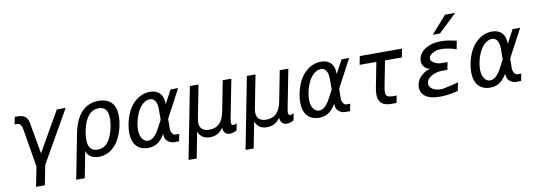

<svg xmlns="http://www.w3.org/2000/svg" viewBox="-71 -1303 5564 1997"><g transform="rotate(-10 2711.0 -304.5)"><path d="M176.8 208H269.5L310.1 0L622.1 -546.9H528.8L288.1 -126.5L228.5 -460.9C218.3 -518.1 181.6 -546.9 118.7 -546.9H84.5L69.3 -469.7H93.3C124 -469.7 142.6 -449.2 149.4 -408.2L217.3 0Z M600.6 208H690.9L744.6 -68.8C762.7 -14.6 807.6 14.2 875.5 14.2C1003.9 14.2 1105 -88.4 1142.1 -271C1149.4 -306.2 1152.8 -338.9 1152.8 -368.2C1152.8 -489.7 1092.3 -560.1 970.7 -560.1C835 -560.1 732.9 -472.2 692.4 -263.7ZM876.5 -62C810.1 -62 775.4 -103.5 775.4 -187C775.4 -211.9 778.3 -240.7 784.7 -272.9C812.5 -415 873 -483.9 958 -483.9C1000.5 -483.9 1031.2 -466.8 1045.9 -430.7C1053.7 -411.6 1057.1 -386.2 1057.1 -357.9C1057.1 -275.9 1027.8 -168.9 984.9 -115.2C958.5 -82 922.4 -62 876.5 -62Z M1397.5 12.2C1489.3 12.2 1535.6 -41.5 1574.2 -104.5C1574.7 -74.2 1580.1 -55.2 1590.3 -41C1607.4 -16.6 1639.2 0 1669.4 0H1723.6L1738.3 -76.2H1694.8C1673.8 -76.2 1650.4 -112.8 1650.9 -143.6L1652.3 -250.5L1810.1 -546.9H1730L1653.8 -403.8C1656.7 -502.9 1604 -559.6 1515.1 -559.6H1506.8C1394.5 -555.2 1277.8 -468.8 1238.3 -272.9C1231.4 -238.8 1228 -207.5 1228 -179.2C1228 -55.7 1290.5 12.2 1397.5 12.2ZM1409.7 -62C1379.4 -62 1353 -82 1338.4 -114.3C1328.1 -136.2 1323.7 -164.1 1323.7 -193.4C1323.7 -277.3 1359.9 -379.4 1400.9 -429.2C1427.7 -461.9 1466.3 -483.9 1500 -483.9C1540.5 -483.9 1575.2 -451.7 1574.7 -367.2L1574.2 -254.4L1527.3 -166C1489.3 -94.2 1448.2 -62 1409.7 -62Z M1787.1 208H1873L1926.3 -66.9C1947.3 -12.7 1987.3 14.2 2047.4 14.2C2111.3 14.2 2154.3 -9.8 2189 -63C2189 -15.6 2216.8 14.2 2260.3 14.2C2281.7 14.2 2306.2 6.3 2332 -7.8L2346.2 -80.1C2335.9 -75.7 2328.6 -72.8 2323.2 -71.3C2317.9 -69.8 2314 -68.8 2311 -68.8C2295.4 -68.8 2287.1 -79.6 2287.1 -99.1C2287.1 -106.4 2288.1 -114.3 2290 -126L2372.1 -546.9H2281.2L2219.2 -228C2197.8 -117.2 2145.5 -64 2056.2 -64C1989.7 -64 1953.1 -96.7 1953.1 -155.8C1953.1 -168.9 1955.1 -187 1959 -207L2025.4 -546.9H1934.1Z M2389.2 208H2475.1L2528.3 -66.9C2549.3 -12.7 2589.4 14.2 2649.4 14.2C2713.4 14.2 2756.3 -9.8 2791 -63C2791 -15.6 2818.8 14.2 2862.3 14.2C2883.8 14.2 2908.2 6.3 2934.1 -7.8L2948.2 -80.1C2938 -75.7 2930.7 -72.8 2925.3 -71.3C2919.9 -69.8 2916 -68.8 2913.1 -68.8C2897.5 -68.8 2889.2 -79.6 2889.2 -99.1C2889.2 -106.4 2890.1 -114.3 2892.1 -126L2974.1 -546.9H2883.3L2821.3 -228C2799.8 -117.2 2747.6 -64 2658.2 -64C2591.8 -64 2555.2 -96.7 2555.2 -155.8C2555.2 -168.9 2557.1 -187 2561 -207L2627.4 -546.9H2536.1Z M3203.6 12.2C3295.4 12.2 3341.8 -41.5 3380.4 -104.5C3380.9 -74.2 3386.2 -55.2 3396.5 -41C3413.6 -16.6 3445.3 0 3475.6 0H3529.8L3544.4 -76.2H3501C3480 -76.2 3456.5 -112.8 3457 -143.6L3458.5 -250.5L3616.2 -546.9H3536.1L3460 -403.8C3462.9 -502.9 3410.2 -559.6 3321.3 -559.6H3313C3200.7 -555.2 3084 -468.8 3044.4 -272.9C3037.6 -238.8 3034.2 -207.5 3034.2 -179.2C3034.2 -55.7 3096.7 12.2 3203.6 12.2ZM3215.8 -62C3185.5 -62 3159.2 -82 3144.5 -114.3C3134.3 -136.2 3129.9 -164.1 3129.9 -193.4C3129.9 -277.3 3166 -379.4 3207 -429.2C3233.9 -461.9 3272.5 -483.9 3306.2 -483.9C3346.7 -483.9 3381.3 -451.7 3380.9 -367.2L3380.4 -254.4L3333.5 -166C3295.4 -94.2 3254.4 -62 3215.8 -62Z M3966.8 0H4020.5L4035.2 -76.2H3992.2C3957 -76.2 3935.1 -84 3926.3 -99.6C3922.4 -106.9 3920.4 -117.2 3920.4 -131.8C3920.4 -147.5 3922.9 -168 3927.7 -192.9L3979.5 -457H4157.7L4174.8 -546.9H3728.5L3711.4 -457H3887.7L3837.4 -198.2C3832 -170.4 3829.1 -146 3829.1 -124C3829.1 -38.6 3872.6 0 3966.8 0Z M4514.6 -633.3H4590.8L4783.7 -816.9H4676.8ZM4480 14.2C4539.1 14.2 4605.5 4.9 4669.4 -12.7L4687 -101.1C4668.9 -93.8 4627 -84 4600.6 -78.6L4593.3 -77.1L4530.8 -63C4520.5 -61.5 4512.2 -60.5 4499.5 -60.5C4464.8 -60.5 4434.1 -67.9 4413.1 -82.5C4410.6 -84 4408.7 -85.9 4406.2 -87.4C4387.2 -102.5 4377.9 -118.7 4377.9 -135.7C4377.9 -143.6 4379.4 -152.8 4380.4 -156.7C4384.8 -178.7 4399.4 -199.2 4430.2 -216.8C4460.9 -234.4 4503.9 -247.6 4539.6 -247.6H4601.1L4616.7 -327.1H4554.7C4517.6 -327.1 4493.2 -336.4 4468.3 -353.5C4447.8 -367.7 4441.9 -377 4441.9 -388.2C4441.9 -392.1 4442.4 -396.5 4443.4 -400.9C4446.8 -416.5 4451.7 -426.3 4462.9 -435.1L4484.4 -448.7C4502.4 -460 4529.8 -469.7 4554.2 -470.7L4569.3 -471.2C4606.4 -472.2 4671.9 -463.4 4732.9 -441.9L4750 -529.3C4681.6 -544.9 4629.4 -552.7 4584 -552.7C4457.5 -552.7 4359.9 -492.7 4345.2 -406.2C4344.2 -399.4 4343.3 -392.6 4343.3 -386.2C4343.3 -337.9 4376 -309.1 4397 -298.8C4404.8 -294.9 4417 -291 4426.3 -289.1C4397.5 -282.7 4371.6 -271 4349.1 -252.9L4331.5 -238.3C4298.8 -210.9 4276.4 -164.6 4276.4 -119.1C4276.4 -85.9 4288.6 -53.2 4317.4 -28.8C4353 1 4409.2 14.2 4480 14.2Z M5009.8 12.2C5101.6 12.2 5147.9 -41.5 5186.5 -104.5C5187 -74.2 5192.4 -55.2 5202.6 -41C5219.7 -16.6 5251.5 0 5281.7 0H5335.9L5350.6 -76.2H5307.1C5286.1 -76.2 5262.7 -112.8 5263.2 -143.6L5264.6 -250.5L5422.4 -546.9H5342.3L5266.1 -403.8C5269 -502.9 5216.3 -559.6 5127.4 -559.6H5119.1C5006.8 -555.2 4890.1 -468.8 4850.6 -272.9C4843.8 -238.8 4840.3 -207.5 4840.3 -179.2C4840.3 -55.7 4902.8 12.2 5009.8 12.2ZM5022 -62C4991.7 -62 4965.3 -82 4950.7 -114.3C4940.4 -136.2 4936 -164.1 4936 -193.4C4936 -277.3 4972.2 -379.4 5013.2 -429.2C5040 -461.9 5078.6 -483.9 5112.3 -483.9C5152.8 -483.9 5187.5 -451.7 5187 -367.2L5186.5 -254.4L5139.6 -166C5101.6 -94.2 5060.5 -62 5022 -62Z"/></g></svg>

Font: Hack
Style: Oblique
Weight: 400
Italic angle: -12°
Monospace: yes
Designer: Christopher Simpkins
Foundry: Christopher Simpkins
Version: Version 2.010